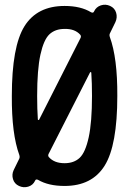

<svg xmlns="http://www.w3.org/2000/svg" viewBox="-20 -765 540 800"><path d="M134.8 -365.2Q134.8 -310.5 137.7 -267.6Q137.7 -265.6 139.6 -265.1Q141.6 -264.6 142.6 -265.6L315.4 -606.4Q319.3 -614.3 314.5 -620.1Q292 -645.5 249 -644.5Q210 -644.5 186 -622.1Q162.1 -599.6 148.4 -537.1Q134.8 -474.6 134.8 -365.2ZM363.3 -365.2Q363.3 -419.9 360.4 -461.9Q360.4 -463.9 358.4 -464.4Q356.4 -464.8 355.5 -463.9L182.6 -124Q178.7 -116.2 183.6 -110.4Q206.1 -85 249 -85Q288.1 -85 312 -107.4Q335.9 -129.9 349.6 -192.9Q363.3 -255.9 363.3 -365.2ZM37.1 -56.6 59.6 -102.5Q63.5 -109.4 60.5 -119.1Q28.3 -207 29.3 -365.2Q29.3 -571.3 82 -655.8Q134.8 -740.2 249 -740.2Q316.4 -740.2 359.4 -713.9Q368.2 -710 371.1 -715.8L372.1 -717.8Q380.9 -736.3 400.4 -742.7Q419.9 -749 439 -740.2Q458 -731.4 463.9 -711.9Q469.7 -692.4 460.9 -672.9L438.5 -627Q434.6 -620.1 437.5 -611.3Q469.7 -523.4 468.8 -365.2Q468.8 -159.2 416 -74.7Q363.3 9.8 249 9.8Q181.6 9.8 138.7 -15.6Q129.9 -19.5 127 -13.7L126 -11.7Q117.2 6.8 97.7 12.7Q78.1 18.6 59.1 9.8Q40 1 34.2 -18.6Q28.3 -38.1 37.1 -56.6Z"/></svg>

Font: Rounded Mgen+ 1m medium
Style: Regular
Weight: 500
Designer: [Source Han Sans]
Ryoko NISHIZUKA  (kana & ideographs); Paul D. Hunt (Latin, Greek & Cyrillic); Wenlong ZHANG  (bopomofo
Version: Version 1.059.20150602